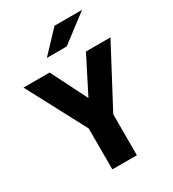

<svg xmlns="http://www.w3.org/2000/svg" viewBox="-224 -1048 1048 1166"><g transform="rotate(-30 300.0 -465.5)"><path d="M214 0V-287L-5 -700H178L305 -448L433 -700H605L386 -287V0ZM208 -785 346 -931H539L347 -785Z"/></g></svg>

Font: Red Hat Mono
Style: Bold
Weight: 700
Monospace: yes
Designer: Pentagram, MCKL
Foundry: Pentagram, MCKL
Version: Version 1.023; ttfautohint (v1.8.3)